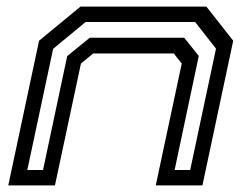

<svg xmlns="http://www.w3.org/2000/svg" viewBox="-20 -560 752 580"><path d="M5 0 98 -437 223 -540H603.5L684.5 -437L591.5 0H450.5L529 -368L505 -398.5H261.5L224.5 -368L146 0ZM62.5 -46.5H110L183 -390.5L251 -446H536.5L580.5 -391L507.5 -46.5H554.5L632.5 -413L569.5 -493.5H238.5L140.5 -412.5Z"/></svg>

Font: Tourney Expanded Medium
Style: Italic
Weight: 500
Width: 7
Italic angle: -12°
Designer: Tyler Finck
Foundry: Etcetera Type Co
Version: Version 1.010; ttfautohint (v1.8.3)